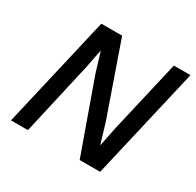

<svg xmlns="http://www.w3.org/2000/svg" viewBox="-144 -822 1003 983"><g transform="rotate(30 357.0 -330.0)"><path d="M34 0 187 -660H310L458 -236L493 -119H494L517 -233L616 -660H714L561 0H440L289 -423L254 -538H253L231 -427L134 0Z"/></g></svg>

Font: Kantumruy Pro Medium
Style: Italic
Weight: 500
Italic angle: -13°
Designer: Sovichet Tep
Foundry: Sovichet Tep
Version: Version 1.002